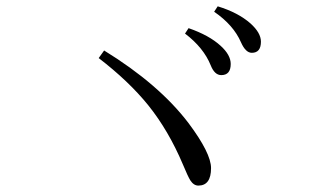

<svg xmlns="http://www.w3.org/2000/svg" viewBox="-20 -724 1040 605"><path d="M574.2 -635.3Q639.2 -612.8 675.3 -579.6Q707 -550.8 707 -522.5Q707 -487.3 677.2 -487.3Q656.2 -487.3 644 -518.1Q621.6 -573.7 563 -618.2ZM666 -704.1Q730 -684.6 769 -650.4Q802.2 -620.6 802.2 -592.8Q802.2 -557.6 773.4 -557.6Q753.9 -557.6 739.3 -590.8Q715.8 -645 654.8 -687ZM308.1 -564.9Q481 -458.5 574.2 -335.9Q645 -241.2 645 -194.3Q645 -139.2 605 -139.2Q590.3 -139.2 579.6 -155.8Q571.8 -168.5 556.2 -206.1Q511.2 -312.5 447.3 -392.1Q386.2 -467.8 291 -541Z"/></svg>

Font: I.Ming
Style: Regular
Weight: 400
Designer: Ichiten Fonts Project
Version: Version 6.11; Dec 27, 2019